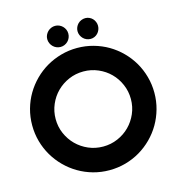

<svg xmlns="http://www.w3.org/2000/svg" viewBox="-125 -974 1028 1099"><g transform="rotate(-15 389.0 -424.5)"><path d="M751 -347.2Q751 -297.4 738 -251.2Q725.1 -205.1 701.7 -164.8Q678.2 -124.5 645 -91.3Q611.8 -58.1 571.8 -34.4Q531.7 -10.7 485.4 2.2Q439 15.1 389.2 15.1Q339.4 15.1 293.2 2.2Q247.1 -10.7 206.8 -34.4Q166.5 -58.1 133.3 -91.3Q100.1 -124.5 76.4 -164.8Q52.7 -205.1 39.8 -251.2Q26.9 -297.4 26.9 -347.2Q26.9 -397 39.8 -443.4Q52.7 -489.7 76.4 -529.8Q100.1 -569.8 133.3 -603Q166.5 -636.2 206.8 -659.7Q247.1 -683.1 293.2 -696Q339.4 -709 389.2 -709Q439 -709 485.4 -696Q531.7 -683.1 571.8 -659.7Q611.8 -636.2 645 -603Q678.2 -569.8 701.7 -529.8Q725.1 -489.7 738 -443.4Q751 -397 751 -347.2ZM611.8 -347.2Q611.8 -393.1 594.2 -433.8Q576.7 -474.6 546.6 -504.6Q516.6 -534.7 475.8 -552.2Q435.1 -569.8 389.2 -569.8Q342.8 -569.8 302.2 -552.2Q261.7 -534.7 231.4 -504.6Q201.2 -474.6 183.6 -433.8Q166 -393.1 166 -347.2Q166 -301.3 183.6 -261Q201.2 -220.7 231.4 -190.4Q261.7 -160.2 302.2 -142.6Q342.8 -125 389.2 -125Q435.1 -125 475.8 -142.6Q516.6 -160.2 546.6 -190.4Q576.7 -220.7 594.2 -261Q611.8 -301.3 611.8 -347.2ZM538.6 -800.8Q538.6 -788.1 533.9 -776.9Q529.3 -765.6 521.2 -757.1Q513.2 -748.5 502.2 -743.7Q491.2 -738.8 479 -738.8Q466.3 -738.8 454.8 -743.7Q443.4 -748.5 435.1 -757.1Q426.8 -765.6 421.9 -776.9Q417 -788.1 417 -800.8Q417 -813 421.9 -824.2Q426.8 -835.4 435.1 -843.8Q443.4 -852.1 454.8 -856.9Q466.3 -861.8 479 -861.8Q491.2 -861.8 502.2 -856.9Q513.2 -852.1 521.2 -843.8Q529.3 -835.4 533.9 -824.2Q538.6 -813 538.6 -800.8ZM362.8 -801.8Q362.8 -788.6 357.9 -777.1Q353 -765.6 344.5 -757.1Q335.9 -748.5 324.7 -743.7Q313.5 -738.8 300.8 -738.8Q288.1 -738.8 276.6 -743.7Q265.1 -748.5 256.6 -757.1Q248 -765.6 242.9 -777.1Q237.8 -788.6 237.8 -801.8Q237.8 -814.5 242.9 -825.7Q248 -836.9 256.6 -845.5Q265.1 -854 276.6 -858.9Q288.1 -863.8 300.8 -863.8Q313.5 -863.8 324.7 -858.9Q335.9 -854 344.5 -845.5Q353 -836.9 357.9 -825.7Q362.8 -814.5 362.8 -801.8Z"/></g></svg>

Font: Righteous
Style: Regular
Weight: 400
Version: Version 1.000